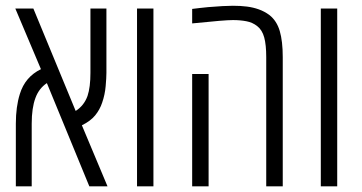

<svg xmlns="http://www.w3.org/2000/svg" viewBox="-20 -660 1283 680"><path d="M36.1 0V-221.7Q36.1 -282.2 50.3 -327.1Q68.8 -387.7 125 -415L34.2 -629.9H98.1L248 -267.1Q277.8 -286.1 290 -320.3Q300.3 -351.1 300.3 -401.9V-629.9H356.9V-401.9Q356.9 -384.8 354.2 -354.7Q351.6 -324.7 341.8 -296.4Q333.5 -271.5 316.9 -251.2Q300.3 -231 270 -216.3L360.8 0H296.4L146 -365.7Q117.7 -346.7 105.5 -313Q92.3 -277.8 92.3 -221.7V0Z M465.3 0V-629.9H523.4V0Z M922.9 0V-458Q922.9 -501 915.8 -527.3Q908.7 -553.7 891.1 -567.4Q874.5 -580.6 852.8 -584.7Q831.1 -588.9 805.2 -588.9Q790 -588.9 756.8 -586.2Q723.6 -583.5 660.6 -577.1V-628.4Q674.8 -630.4 689 -631.8Q703.1 -633.3 717.3 -634.8Q746.6 -637.2 768.3 -638.4Q790 -639.6 804.7 -639.6Q832.5 -639.6 854.7 -636.7Q877 -633.8 896 -627Q917 -619.6 934.6 -606.4Q960.4 -585.9 970.9 -549.8Q981.4 -513.7 981.4 -458V0ZM660.6 0V-397.9H718.8V0Z M1116.2 0V-629.9H1174.3V0Z"/></svg>

Font: Open Sans Condensed Light
Style: Regular
Weight: 300
Width: 3
Designer: Monotype Design Team
Foundry: Monotype Imaging Inc.
Version: Version 3.003; ttfautohint (v1.8.4)